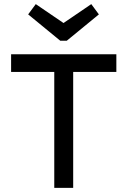

<svg xmlns="http://www.w3.org/2000/svg" viewBox="-20 -914 620 934"><path d="M244 0V-564H34V-650H546V-564H336V0ZM273 -716 117 -844 154 -894 289 -802 424 -894 461 -844 305 -716Z"/></svg>

Font: Sometype Mono Medium
Style: Regular
Weight: 500
Monospace: yes
Designer: Ryoichi Tsunekawa
Foundry: Dharma Type
Version: Version 1.000; ttfautohint (v1.8.3)